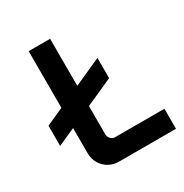

<svg xmlns="http://www.w3.org/2000/svg" viewBox="-163 -827 913 954"><g transform="rotate(-30 293.5 -350.0)"><path d="M33 -214V-330L412 -500V-384ZM250 0Q199 0 166 -33Q133 -66 133 -117V-700H256V-152Q256 -137 266.5 -126Q277 -115 292 -115H574V0Z"/></g></svg>

Font: SUSE SemiBold
Style: Regular
Weight: 600
Designer: Rene Bieder
Foundry: SUSE
Version: Version 1.000